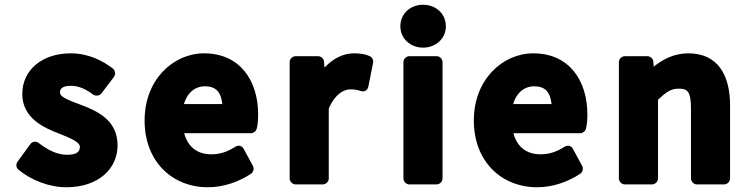

<svg xmlns="http://www.w3.org/2000/svg" viewBox="-20 -753 3172 810"><path d="M54 -71C47 -61 47 -46 58 -37C110 6 186 37 260 37C394 37 476 -40 476 -140C476 -250 384 -287 318 -312C257 -334 233 -347 233 -362C233 -376 239 -391 280 -391C311 -391 341 -378 373 -354C383 -347 399 -348 408 -359L461 -429C468 -439 467 -455 456 -464C413 -497 353 -528 278 -528C159 -528 74 -459 74 -356C74 -256 164 -214 228 -190C287 -167 317 -151 317 -134C317 -117 309 -100 264 -100C222 -100 185 -118 143 -150C131 -159 116 -156 108 -145Z M590 -245C590 -70 708 37 857 37C925 37 989 13 1039 -20C1049 -27 1053 -42 1047 -53L1008 -125C1000 -140 984 -141 973 -134C940 -113 909 -102 872 -102C813 -102 773 -132 757 -191H1039C1049 -191 1060 -199 1063 -210C1067 -225 1069 -246 1069 -270C1069 -416 990 -528 841 -528C711 -528 590 -417 590 -245ZM756 -314C771 -365 806 -389 844 -389C889 -389 912 -367 918 -314Z M1202 0C1202 11 1212 25 1227 25H1342C1353 25 1367 15 1367 0V-295C1394 -358 1432 -376 1458 -376C1477 -376 1486 -374 1502 -369C1522 -363 1532 -377 1534 -388L1554 -488C1556 -498 1551 -511 1540 -516C1521 -525 1500 -528 1473 -528C1428 -528 1385 -506 1349 -468L1347 -493C1346 -505 1335 -516 1322 -516H1227C1216 -516 1202 -506 1202 -491Z M1765 -552C1817 -552 1861 -589 1861 -642C1861 -696 1818 -733 1765 -733C1712 -733 1669 -696 1669 -642C1669 -589 1713 -552 1765 -552ZM1682 0C1682 11 1692 25 1707 25H1822C1833 25 1847 15 1847 0V-491C1847 -502 1837 -516 1822 -516H1707C1696 -516 1682 -506 1682 -491Z M1979 -245C1979 -70 2097 37 2246 37C2314 37 2378 13 2428 -20C2438 -27 2442 -42 2436 -53L2397 -125C2389 -140 2373 -141 2362 -134C2329 -113 2298 -102 2261 -102C2202 -102 2162 -132 2146 -191H2428C2438 -191 2449 -199 2452 -210C2456 -225 2458 -246 2458 -270C2458 -416 2379 -528 2230 -528C2100 -528 1979 -417 1979 -245ZM2145 -314C2160 -365 2195 -389 2233 -389C2278 -389 2301 -367 2307 -314Z M2591 0C2591 11 2601 25 2616 25H2731C2742 25 2756 15 2756 0V-332C2791 -366 2812 -379 2843 -379C2880 -379 2895 -369 2895 -293V0C2895 11 2905 25 2920 25H3035C3046 25 3060 15 3060 0V-308C3060 -438 3007 -528 2884 -528C2825 -528 2778 -504 2738 -472L2736 -494C2735 -505 2724 -516 2711 -516H2616C2605 -516 2591 -506 2591 -491Z"/></svg>

Font: Falling Sky
Style: Blk
Weight: 900
Designer: Paul D. Hunt
Foundry: Adobe Systems Incorporated
Version: Version 1.02